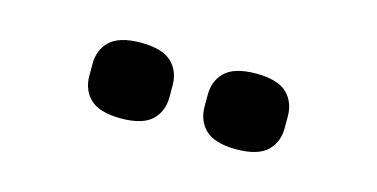

<svg xmlns="http://www.w3.org/2000/svg" viewBox="-32 -837 664 338"><g transform="rotate(15 300.0 -668.0)"><path d="M195 -599C222 -599 241 -605 252 -616C263 -627 268 -641 268 -657C268 -657 268 -679 268 -679C268 -679 268 -679 268 -679C268 -695 263 -709 252 -720C241 -731 222 -737 195 -737C195 -737 195 -737 195 -737C168 -737 149 -731 138 -720C127 -709 122 -695 122 -679C122 -679 122 -657 122 -657C122 -657 122 -657 122 -657C122 -641 127 -627 138 -616C149 -605 168 -599 195 -599C195 -599 195 -599 195 -599ZM405 -599C432 -599 451 -605 462 -616C473 -627 478 -641 478 -657C478 -657 478 -679 478 -679C478 -679 478 -679 478 -679C478 -695 473 -709 462 -720C451 -731 432 -737 405 -737C405 -737 405 -737 405 -737C378 -737 359 -731 348 -720C337 -709 332 -695 332 -679C332 -679 332 -657 332 -657C332 -657 332 -657 332 -657C332 -641 337 -627 348 -616C359 -605 378 -599 405 -599C405 -599 405 -599 405 -599Z"/></g></svg>

Font: IBM Plex Mono Mod
Style: SemiBold
Weight: 500
Designer: Mike Abbink, Paul van der Laan, Pieter van Rosmalen
Foundry: Bold Monday
Version: ""